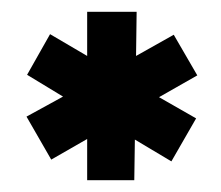

<svg xmlns="http://www.w3.org/2000/svg" viewBox="-20 -740 375 326"><path d="M67 -469 25 -542 87 -576 26 -613 65 -682 128 -645V-720H212L211 -645L275 -681L315 -612L250 -575L313 -539L271 -466L209 -503L208 -434H128V-504Z"/></svg>

Font: Josefin Sans
Style: Bold
Weight: 700
Designer: Santiago Orozco
Foundry: Typemade
Version: Version 2.000